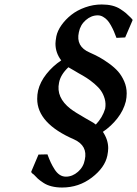

<svg xmlns="http://www.w3.org/2000/svg" viewBox="-20 -671 615 862"><path d="M150.9 -264.2Q160.2 -303.2 188.5 -338.9Q216.8 -374.5 254.9 -399.9Q229 -433.6 229 -475.1Q229 -485.4 232.9 -507.8Q238.3 -533.2 256.1 -558.3Q273.9 -583.5 300 -604.2Q326.2 -625 362.3 -637.9Q398.4 -650.9 437 -650.9Q462.4 -650.9 483.4 -645.8Q504.4 -640.6 520.8 -629.9Q537.1 -619.1 545.2 -612.3Q553.2 -605.5 565.9 -592.8L574.2 -584L575.2 -580.1L542 -502.9L502.9 -501Q496.6 -518.1 491.2 -530.5Q485.8 -543 477.8 -557.4Q469.7 -571.8 461.4 -580.8Q453.1 -589.8 442.1 -595.9Q431.2 -602.1 418.9 -602.1Q389.6 -602.1 365 -580.6Q340.3 -559.1 334 -525.9Q319.8 -461.9 382.8 -435.1Q407.2 -424.3 426.8 -413.6Q446.3 -402.8 470.2 -385.5Q494.1 -368.2 510.3 -349.9Q526.4 -331.5 537.6 -305.9Q548.8 -280.3 548.8 -252Q548.8 -233.4 544.9 -215.8Q534.7 -175.3 507.1 -139.9Q479.5 -104.5 441.9 -79.1Q465.8 -43.5 465.8 -5.9Q465.8 8.3 461.9 27.8Q450.7 81.5 392.3 126.2Q334 170.9 258.8 170.9Q232.9 170.9 211.7 165.5Q190.4 160.2 174.3 149.4Q158.2 138.7 149.9 131.1Q141.6 123.5 129.9 110.8V111.8L122.1 105L120.1 100.1L152.8 22.9L192.9 22Q201.2 43.9 208 58.6Q214.8 73.2 225.1 89.4Q235.4 105.5 248 113.8Q260.7 122.1 275.9 122.1Q305.2 122.1 330.1 100.3Q355 78.6 360.8 45.9Q374.5 -16.6 313 -44.9Q147 -116.7 147 -227.1Q147 -246.6 150.9 -264.2ZM297.9 -362.8 287.1 -369.1Q251.5 -335.4 245.1 -299.8Q231 -233.4 296.4 -182.6Q315.9 -167.5 363.8 -140.1Q371.1 -135.3 381.8 -129.9Q403.3 -118.2 410.2 -111.8Q440.4 -143.6 452.1 -183.1Q456.1 -206.1 450.2 -227.1Q444.3 -248 433.3 -263.7Q422.4 -279.3 403.6 -295.2Q384.8 -311 369.1 -321Q353.5 -331.1 332 -342.8Q321.8 -349.6 314.9 -353Q308.1 -356.4 297.9 -362.8Z"/></svg>

Font: Linear Smooth
Style: Bold Italic
Weight: 700
Designer: Philipp H. Poll, Flanker
Foundry: Philipp H. Poll, reworked by Flanker
Version: Version 1.061 | FøM Fix